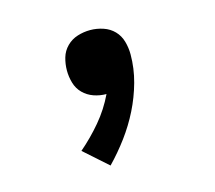

<svg xmlns="http://www.w3.org/2000/svg" viewBox="-68 -269 636 567"><g transform="rotate(-15 250.0 14.0)"><path d="M205 215 133 151Q168 121 198 85.5Q228 50 248 8Q228 8 209.5 1.5Q191 -5 177.5 -18.5Q164 -32 158.5 -51Q153 -70 153 -89Q153 -109 158.5 -128Q164 -147 178 -161Q192 -175 211 -181Q230 -187 250 -187Q270 -187 289.5 -180.5Q309 -174 322.5 -160Q336 -146 341.5 -126.5Q347 -107 347 -87Q347 -44 335.5 -2.5Q324 39 305 77Q286 115 260.5 149.5Q235 184 205 215Z"/></g></svg>

Font: Zed Mono
Style: Bold
Weight: 700
Monospace: yes
Designer: Belleve Invis
Foundry: Belleve Invis
Version: Version 1.0.0; ttfautohint (v1.8.4)